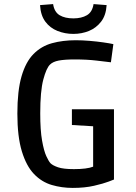

<svg xmlns="http://www.w3.org/2000/svg" viewBox="-20 -907 665 940"><path d="M336 13Q282 13 233 -1.5Q184 -16 146.5 -55Q109 -94 87 -166Q65 -238 65 -351Q65 -463 85.5 -533.5Q106 -604 144 -642.5Q182 -681 234.5 -695.5Q287 -710 351 -710Q383 -710 418.5 -707Q454 -704 485.5 -699.5Q517 -695 535 -691L523 -602Q497 -605 451.5 -610.5Q406 -616 345 -616Q296 -616 267.5 -610.5Q239 -605 225 -591Q207 -574 192 -517.5Q177 -461 177 -352Q177 -269 186 -218.5Q195 -168 206.5 -143Q218 -118 227 -108Q238 -97 264 -88Q290 -79 342 -79Q373 -79 397 -82Q421 -85 436 -91V-337L484 -286L332 -295V-372H538V-28Q538 -28 512 -18Q486 -8 440.5 2.5Q395 13 336 13ZM339 -741Q298 -741 261.5 -755.5Q225 -770 202 -801Q179 -832 176 -882L240 -887Q246 -848 272 -832.5Q298 -817 339 -817Q379 -817 405.5 -832.5Q432 -848 438 -887L502 -882Q499 -832 475 -801Q451 -770 415.5 -755.5Q380 -741 339 -741Z"/></svg>

Font: Ruda SemiBold
Style: Regular
Weight: 600
Designer: Mariela Monsalve and Angelina Sanchez
Foundry: Mariela Monsalve and Angelina Sanchez
Version: Version 2.001